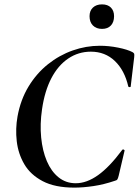

<svg xmlns="http://www.w3.org/2000/svg" viewBox="-20 -845 634 877"><path d="M320 12Q231 12 175 -17.5Q119 -47 91 -95Q63 -143 56.5 -200Q50 -257 60 -313Q74 -390 110.5 -450Q147 -510 199 -551.5Q251 -593 312 -614.5Q373 -636 436 -636Q477 -636 519.5 -627.5Q562 -619 585 -607Q592 -603 593 -599Q594 -595 593 -584L577 -450Q577 -447 572 -447Q567 -447 566 -450Q549 -524 504.5 -566.5Q460 -609 395 -609Q338 -609 291.5 -577.5Q245 -546 214.5 -487.5Q184 -429 172 -346Q162 -278 168 -217Q174 -156 194 -109Q214 -62 247.5 -35Q281 -8 326 -8Q376 -8 428 -45Q480 -82 538 -160Q541 -164 545.5 -161.5Q550 -159 549 -157L522 -42Q519 -30 516 -25.5Q513 -21 504 -19Q454 -2 406.5 5Q359 12 320 12ZM446 -713Q420 -713 404.5 -728.5Q389 -744 389 -771Q389 -796 404.5 -810.5Q420 -825 446 -825Q472 -825 486.5 -810.5Q501 -796 501 -771Q501 -744 486.5 -728.5Q472 -713 446 -713Z"/></svg>

Font: Cormorant
Style: Bold Italic
Weight: 700
Italic angle: -10°
Designer: Christian Thalmann (Catharsis Fonts)
Foundry: Catharsis Fonts
Version: Version 4.000